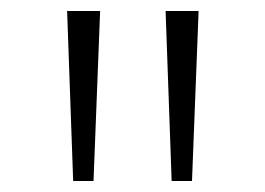

<svg xmlns="http://www.w3.org/2000/svg" viewBox="-20 -678 482 349"><path d="M102 -658H162L150 -349H113ZM281 -658H341L329 -349H292Z"/></svg>

Font: Ysabeau Semilight
Style: Regular
Weight: 300
Designer: Christian Thalmann (Catharsis Fonts)
Version: Version 0.003